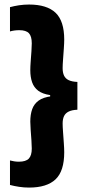

<svg xmlns="http://www.w3.org/2000/svg" viewBox="-20 -698 388 846"><path d="M24 -666.5Q42.5 -671.5 64 -674.8Q85.5 -678 108 -678Q186.5 -678 224.8 -641.8Q263 -605.5 263 -523.5Q263 -508 261.2 -483.5Q259.5 -459 257.8 -435.5Q256 -412 256 -397.5Q256 -378 262.2 -364.8Q268.5 -351.5 282.8 -344.8Q297 -338 321 -337V-214.5Q297 -213.5 282.8 -206.5Q268.5 -199.5 262.2 -186.5Q256 -173.5 256 -154Q256 -140 257.8 -116Q259.5 -92 261.2 -67.8Q263 -43.5 263 -27Q263 56 224.8 92.2Q186.5 128.5 108 128.5Q85.5 128.5 64.2 125.2Q43 122 24 117V9Q32.5 11 42.2 12.8Q52 14.5 63 14.5Q94 14.5 107 0.8Q120 -13 120 -43.5Q120 -57 118.5 -79.2Q117 -101.5 115.2 -124.5Q113.5 -147.5 113.5 -162Q113.5 -193.5 121.8 -216.8Q130 -240 150.2 -254.8Q170.5 -269.5 207 -274L201 -270V-279Q167.5 -284 148.5 -298.2Q129.5 -312.5 121.5 -335.5Q113.5 -358.5 113.5 -389Q113.5 -404 115.2 -426.8Q117 -449.5 118.5 -472Q120 -494.5 120 -507Q120 -538 107.5 -551.5Q95 -565 65 -565Q53 -565 42.8 -563.5Q32.5 -562 24 -559.5Z"/></svg>

Font: Anek Telugu
Style: Bold
Weight: 700
Designer: Omkar Bhoir (Telugu), Yesha Goshar (Latin)
Foundry: Ek Type
Version: Version 1.003